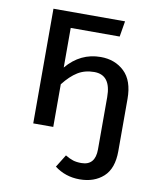

<svg xmlns="http://www.w3.org/2000/svg" viewBox="-83 -592 710 869"><g transform="rotate(10 271.5 -157.0)"><path d="M342 213Q277 213 227 175L263 117Q283 129 299 134Q315 139 337 139Q401 139 401 65V-175Q401 -277 324 -277Q281 -277 248.5 -257Q216 -237 184 -196V0H92V-527H421L409 -455H184V-273Q248 -349 341 -349Q407 -349 450 -308Q493 -267 493 -183V57Q493 137 451 175Q409 213 342 213Z"/></g></svg>

Font: Trujillo
Style: Regular
Weight: 400
Designer: Fira Sans original fonts by bBox Type GmbH, Carrois Corporate GbR, & Edenspiekermann AG / Changes by Cristiano Sobral
Foundry: Fira Sans original fonts by bBox Type GmbH, Carrois Corporate GbR, & Edenspiekermann AG / Changes by Cristiano Sobral
Version: Version 4.301;October 17, 2021;FontCreator 14.0.0.2814 64-bi